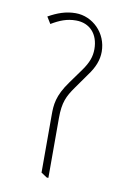

<svg xmlns="http://www.w3.org/2000/svg" viewBox="-75 -674 486 727"><g transform="rotate(10 167.5 -311.0)"><path d="M157 5H163V-225C163 -286 176 -311 202 -348L243 -406C267 -438 279 -468 279 -500C279 -536 265 -568 242 -591C220 -613 190 -627 157 -627C119 -627 87 -615 53 -596L69 -570C101 -589 128 -600 163 -600C216 -600 250 -563 250 -505C250 -476 241 -452 219 -421L178 -364C136 -306 134 -271 134 -231V-10Z"/></g></svg>

Font: Noto Serif Devanagari ExtraCondensed Thin
Style: Regular
Weight: 100
Width: 2
Designer: Universal Thirst, Indian Type Foundry and the Monotype Design Team
Foundry: Monotype Imaging Inc.
Version: Version 2.004